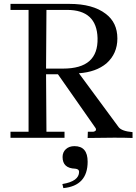

<svg xmlns="http://www.w3.org/2000/svg" viewBox="-20 -709 702 988"><path d="M469 -54 278 -327H217L219 -31H312V0H34V-31H127V-658H34V-689H337Q458 -689 524 -638Q584 -593 584 -511Q584 -433 528 -383Q474 -338 386 -332L591 -54Q607 -34 662 -29V1Q589 -2 431 1L432 -31H460Q474 -34 474 -42Q474 -49 469 -54ZM482 -513Q478 -658 325 -658H219L217 -356H304Q396 -356 440 -395Q484 -434 482 -513ZM306 259 301 238Q387 224 387 175Q387 161 367 159Q302 157 302 99Q302 74 319 58.5Q336 43 363 43Q431 43 431 123Q431 247 306 259Z"/></svg>

Font: GFS Didot
Style: Regular
Weight: 400
Designer: Takis Katsoulidis and George D. Matthiopoulos
Foundry: Takis Katsoulidis and George D. Matthiopoulos
Version: Version 1.0